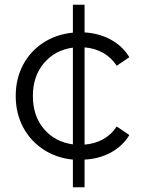

<svg xmlns="http://www.w3.org/2000/svg" viewBox="-20 -666 603 806"><path d="M470 -135 523 -99Q494 -52 445 -25.5Q396 1 335 4V120H286V4Q216 -3 161.5 -39Q107 -75 76.5 -133Q46 -191 46 -263Q46 -335 76.5 -393Q107 -451 161.5 -486.5Q216 -522 286 -529V-646H335V-530Q397 -526 445.5 -499.5Q494 -473 523 -426L470 -390Q447 -425 412 -444.5Q377 -464 335 -467V-59Q377 -62 412 -81Q447 -100 470 -135ZM286 -60V-466Q211 -456 164.5 -401Q118 -346 118 -263Q118 -179 164.5 -124.5Q211 -70 286 -60Z"/></svg>

Font: Idrija
Style: Regular
Weight: 400
Designer: Julieta Ulanovsky
Foundry: Julieta Ulanovsky
Version: Version 7.200